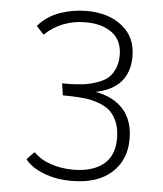

<svg xmlns="http://www.w3.org/2000/svg" viewBox="-52 -767 699 822"><g transform="rotate(5 297.0 -356.0)"><path d="M285.6 9.8Q397 9.8 458 -45.4Q518.1 -100.1 518.1 -189.5Q518.1 -269.5 475.6 -317.4Q433.1 -364.7 356 -378.9Q499.5 -408.2 499.5 -543.5Q500 -626 440.9 -673.3Q381.8 -720.7 287.6 -720.7Q231 -720.7 174.3 -701.7Q118.2 -682.1 80.1 -638.2L110.4 -605H114.3Q149.4 -638.7 193.4 -655.3Q237.3 -671.9 285.2 -671.9H289.6Q358.4 -671.9 401.9 -639.6Q444.8 -606.9 444.8 -543.5Q444.8 -508.8 432.1 -482.4Q419.9 -456.1 400.9 -441.9Q382.3 -427.7 353 -418.9Q325.2 -409.7 299.3 -406.7Q272 -403.3 241.2 -402.8H209.5L217.3 -351.6H240.7Q281.2 -350.6 312.5 -347.2Q342.8 -343.8 373 -332.5Q403.3 -321.3 421.9 -304.2Q440.9 -285.6 452.6 -256.8Q464.4 -227.5 464.4 -188Q464.4 -113.3 417.5 -75.7Q370.1 -38.6 288.1 -38.6Q237.3 -38.6 191.4 -54.2Q146.5 -69.3 120.6 -97.2H115.7L85.9 -65.9Q111.3 -32.2 165.5 -11.2Q219.2 9.8 285.6 9.8Z"/></g></svg>

Font: My Font
Style: ExtraLight
Weight: 500
Designer: Vernon Adams
Foundry: newtypography
Version: Version 0.001